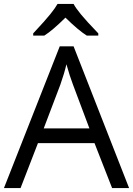

<svg xmlns="http://www.w3.org/2000/svg" viewBox="-20 -951 673 971"><path d="M546.9 0 458 -227.1H171.9L84 0H0L282.2 -716.8H352.1L632.8 0ZM432.1 -301.8 349.1 -522.9Q333 -564.9 315.9 -626Q305.2 -579.1 285.2 -522.9L201.2 -301.8ZM147.9 -782.2Q210 -848.6 234.9 -879.9Q259.8 -911.1 271 -931.2H352.1Q362.8 -910.6 389.4 -878.2Q416 -845.7 477.1 -782.2V-771H418.9Q376 -797.9 311 -861.8Q244.6 -796.4 204.1 -771H147.9Z"/></svg>

Font: Open Sans ACDW
Style: acdw
Weight: 400
Foundry: Ascender Corporation
Version: Version 1.10